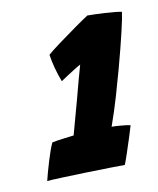

<svg xmlns="http://www.w3.org/2000/svg" viewBox="-55 -683 396 481"><g transform="rotate(-10 143.0 -442.5)"><path d="M210 -352.5Q219.5 -352.5 234.2 -351.2Q249 -350 257.5 -348Q255.5 -340.5 249.2 -320.8Q243 -301 236.2 -281Q229.5 -261 226 -252.5Q214 -252.5 185.5 -252Q157 -251.5 123.8 -250.5Q90.5 -249.5 63.5 -248.5Q36.5 -247.5 27.5 -246.5Q32 -265.5 41 -295.2Q50 -325 57 -339.5Q68 -342 86 -344.2Q104 -346.5 112.5 -347.5Q116 -361 122.5 -384Q129 -407 136 -433.2Q143 -459.5 149.2 -482.8Q155.5 -506 159.5 -519.5Q153.5 -516.5 142.8 -509.8Q132 -503 121.5 -496.2Q111 -489.5 107 -486.5Q93 -523 88 -557Q97.5 -565.5 118.5 -581Q139.5 -596.5 162 -612.5Q184.5 -628.5 198.5 -637.5Q214.5 -637.5 242.8 -636Q271 -634.5 285.5 -631.5Q284 -618.5 275.5 -582Q267 -545.5 252.5 -492Q244.5 -462.5 233.8 -425.8Q223 -389 210 -352.5Z"/></g></svg>

Font: Grandstander
Style: Bold Italic
Weight: 700
Italic angle: -15°
Designer: Tyler Finck
Foundry: Etcetera Type Co
Version: Version 1.200; ttfautohint (v1.8.3)